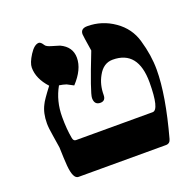

<svg xmlns="http://www.w3.org/2000/svg" viewBox="-108 -701 820 812"><g transform="rotate(-20 301.5 -295.0)"><path d="M111.8 0Q87.9 0 82.5 -61Q80.1 -90.3 78.6 -144.5Q76.2 -159.7 69.8 -200.7Q63.5 -237.3 63.5 -257.8Q63.5 -304.7 81.1 -337.9Q87.4 -353 127 -404.8Q84 -451.7 84 -501.5Q84 -522.9 105.5 -556.6Q127 -590.3 147.5 -590.3Q156.2 -590.3 166.5 -573.7Q171.4 -564.9 194.3 -558.6L228.5 -548.3Q277.8 -525.4 277.8 -476.1Q277.8 -423.8 227.1 -369.6L198.2 -384.8Q184.1 -389.6 166.5 -392.1Q133.3 -333.5 133.3 -261.7Q133.3 -206.1 141.1 -165Q143.6 -149.9 154.8 -149.9H500Q530.3 -149.9 530.8 -272.9Q530.8 -416.5 416.5 -416.5Q374.5 -416.5 350.6 -372.1Q330.1 -335.4 330.1 -289.6Q330.1 -262.7 306.2 -262.7Q279.3 -262.7 279.3 -293.5Q279.3 -316.4 345.2 -483.9Q334 -553.7 334 -561Q334 -586.4 364.3 -586.4Q430.2 -586.4 484.9 -548.3Q539.6 -510.3 557.1 -448.2Q577.6 -378.4 577.6 -313.5Q577.6 -199.2 528.3 -19Q523.4 0 505.4 0Z"/></g></svg>

Font: Accordance
Style: Bold
Weight: 700
Version: Version 1.2 (build January 31, 2020) Miklal Software Solutio